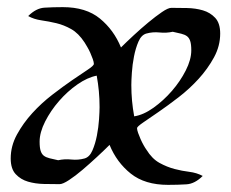

<svg xmlns="http://www.w3.org/2000/svg" viewBox="-20 -513 647 538"><path d="M460 -491Q480 -491 504 -490.5Q528 -490 548.5 -484Q569 -478 583 -463Q597 -448 597 -419Q597 -384 579.5 -352Q562 -320 536.5 -292Q511 -264 480.5 -240.5Q450 -217 424.5 -199.5Q399 -182 381.5 -170Q364 -158 364 -154Q364 -149 367 -140.5Q370 -132 374 -123Q378 -114 382.5 -106Q387 -98 390 -94Q406 -68 427 -56.5Q448 -45 469 -39.5Q490 -34 510.5 -31.5Q531 -29 548 -20Q526 2 502.5 3.5Q479 5 451 5Q386 5 346.5 -26.5Q307 -58 287 -107Q272 -92 251.5 -73Q231 -54 211 -37Q191 -20 173.5 -8.5Q156 3 147 3Q127 3 103 2.5Q79 2 58.5 -4Q38 -10 24 -25Q10 -40 10 -69Q10 -104 27.5 -136Q45 -168 70.5 -196Q96 -224 126.5 -247.5Q157 -271 182.5 -288.5Q208 -306 225.5 -317.5Q243 -329 243 -334Q243 -339 240 -347.5Q237 -356 233 -365Q229 -374 224.5 -381.5Q220 -389 217 -394Q200 -420 179.5 -431.5Q159 -443 138 -448Q117 -453 96 -456Q75 -459 59 -468Q81 -490 104.5 -491.5Q128 -493 156 -493Q221 -493 260 -461Q299 -429 319 -380Q334 -395 354.5 -414Q375 -433 395.5 -450Q416 -467 433.5 -479Q451 -491 460 -491ZM259 -213Q259 -236 257 -257.5Q255 -279 251 -301Q225 -296 197 -276.5Q169 -257 145.5 -230Q122 -203 106.5 -172.5Q91 -142 91 -116Q91 -99 94 -90Q97 -81 103 -76.5Q109 -72 119 -69.5Q129 -67 143 -64Q161 -68 180 -66Q199 -64 217 -69Q231 -73 239 -91.5Q247 -110 251.5 -133Q256 -156 257.5 -178.5Q259 -201 259 -213ZM348 -275Q348 -252 350 -230.5Q352 -209 356 -187Q382 -191 410 -211Q438 -231 461.5 -258Q485 -285 500.5 -315.5Q516 -346 516 -372Q516 -389 513 -398Q510 -407 504 -411.5Q498 -416 488 -418.5Q478 -421 464 -424Q446 -420 427 -422Q408 -424 390 -419Q376 -415 368 -396.5Q360 -378 355.5 -355Q351 -332 349.5 -309.5Q348 -287 348 -275Z"/></svg>

Font: Augsburger Schrift CAT
Style: Regular
Weight: 400
Designer: Peter Wiegel nach Roos&Junge Offenbach
Foundry: CAT-Fonts, Peter Wiegel
Version: Version 1.000